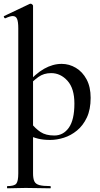

<svg xmlns="http://www.w3.org/2000/svg" viewBox="-30 -745 544 1040"><path d="M10 275Q8 275 8 269Q8 263 10 263Q47 263 58 250Q69 237 69 194V-592Q69 -627 62.5 -642.5Q56 -658 39 -658Q25 -658 -1 -646Q-5 -645 -8 -651Q-11 -657 -8 -658L131 -724Q133 -725 136 -725Q140 -725 144.5 -721Q149 -717 149 -714V194Q149 222 156 237Q163 252 183 257.5Q203 263 242 263Q245 263 245 269Q245 275 242 275Q214 275 180 274Q146 273 109 273Q81 273 55 274Q29 275 10 275ZM242 13Q204 13 176 6Q148 -1 110 -18L138 -79Q161 -49 189.5 -30Q218 -11 264 -11Q313 -11 343 -53.5Q373 -96 373 -184Q373 -266 335.5 -307.5Q298 -349 247 -349Q207 -349 178 -328Q149 -307 121 -277L111 -287Q162 -346 209 -372.5Q256 -399 304 -399Q345 -399 381 -377.5Q417 -356 439 -315Q461 -274 461 -215Q461 -152 440.5 -108.5Q420 -65 387 -38Q354 -11 316 1Q278 13 242 13Z"/></svg>

Font: Cormorant SemiBold
Style: Regular
Weight: 600
Designer: Christian Thalmann (Catharsis Fonts)
Foundry: Catharsis Fonts
Version: Version 4.000